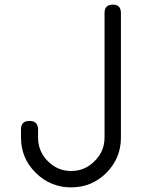

<svg xmlns="http://www.w3.org/2000/svg" viewBox="-20 -812 665 832"><path d="M71 -216C71 -156 92.3 -105 135 -63C177.7 -21 228.7 0 288 0C347.3 0 398 -20.7 440 -62C482.7 -104.7 504 -155.7 504 -215V-216V-324V-433V-756C504 -780 492.3 -792 469 -792C445 -792 433 -780 433 -756V-433V-324V-216C433 -176 418.7 -142 390 -114C362 -85.3 328 -71 288 -71C248.7 -71 215 -85.3 187 -114C159 -142 145 -176 145 -216V-252C144.3 -276 132 -288 108 -288C83.3 -288 71 -276 71 -252Z"/></svg>

Font: Semi-Coder
Style: Regular
Weight: 400
Version: 0.1000